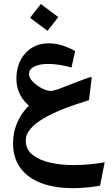

<svg xmlns="http://www.w3.org/2000/svg" viewBox="-20 -602 572 978"><path d="M353 356.4Q255.9 356.4 187.5 329.6Q119.1 302.7 82.8 252Q46.4 201.2 46.4 128.4Q46.4 69.3 70.1 17.6Q93.8 -34.2 138.2 -74.7L139.6 -53.7Q103.5 -80.6 83.5 -117.7Q63.5 -154.8 63.5 -200.2Q63.5 -280.8 109.4 -331.1Q155.3 -381.3 229.5 -381.3Q293 -381.3 362.8 -341.8L344.2 -258.3Q315.4 -266.6 283.9 -271.5Q252.4 -276.4 223.1 -276.4Q183.1 -276.4 155.5 -263.4Q127.9 -250.5 127.9 -226.1Q127.9 -213.9 134.8 -201.9Q141.6 -189.9 154.3 -178.7Q167 -167.5 184.1 -157.2Q199.7 -148.4 213.1 -143.6Q226.6 -138.7 239.3 -138.7Q245.1 -138.7 259.3 -142.6Q273.4 -146.5 279.8 -148.9Q290.5 -152.8 315.7 -162.8Q340.8 -172.9 374 -185.5Q407.2 -198.2 442.4 -210L447.3 -206.5L433.1 -91.8Q398.4 -81.1 362.3 -68.8Q326.2 -56.6 291.5 -42.5Q242.2 -22.5 201.4 1.5Q160.6 25.4 136 53.2Q111.3 81.1 111.3 113.3Q111.3 159.2 145.8 186.5Q180.2 213.9 235.1 226.3Q290 238.8 352.1 238.8Q392.6 238.8 433.3 235.4Q474.1 231.9 513.2 224.6L489.7 343.8Q418 356.4 353 356.4ZM222.2 -444.8 132.8 -511.2 188 -581.5 276.9 -515.1Z"/></svg>

Font: Markazi Text
Style: Regular
Weight: 400
Designer: Borna Izadpanah (Arabic designer), Fiona Ross (Arabic design director) and Florian Runge (Latin designer)
Foundry: Borna Izadpanah and Florian Runge
Version: Version 1.000